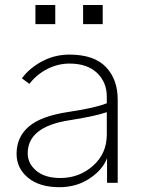

<svg xmlns="http://www.w3.org/2000/svg" viewBox="-20 -738 576 775"><path d="M91.8 -119.1Q91.8 -78.1 126.5 -48.8Q161.1 -19.5 223.6 -19.5Q299.8 -19.5 355.5 -68.8Q411.1 -118.2 411.1 -195.3V-285.2Q363.3 -268.6 256.8 -252Q91.8 -225.6 91.8 -119.1ZM46.9 -117.2Q46.9 -184.6 96.2 -227.1Q145.5 -269.5 255.9 -286.1Q366.2 -302.7 411.1 -321.3V-347.7Q411.1 -406.2 371.6 -443.8Q332 -481.4 260.7 -481.4Q213.9 -481.4 170.9 -459.5Q127.9 -437.5 98.6 -399.4L68.4 -421.9Q99.6 -463.9 150.4 -490.7Q201.2 -517.6 259.8 -517.6Q359.4 -517.6 407.2 -467.8Q455.1 -418 455.1 -335.9V0H412.1V-99.6Q394.5 -52.7 341.8 -17.6Q289.1 17.6 219.7 17.6Q139.6 17.6 93.3 -20.5Q46.9 -58.6 46.9 -117.2ZM123 -640.6V-717.8H203.1V-640.6ZM315.4 -640.6V-717.8H394.5V-640.6Z"/></svg>

Font: Gothic A1 ExtraLight
Style: Regular
Weight: 275
Designer: HanYang I&C Co.,Ltd.
Foundry: HanYang I&C Co.,Ltd.
Version: Version 2.50